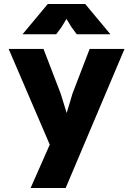

<svg xmlns="http://www.w3.org/2000/svg" viewBox="-20 -713 660 953"><path d="M598 -470H425L340 -249L311 -152L281 -249L196 -470H23L227 5L132 220H306ZM92 -543H259L285 -578L310 -619L335 -578L361 -543H528L403 -693H217Z"/></svg>

Font: Kreadon Extra Bold
Style: Regular
Weight: 800
Designer: kohakuno
Foundry: StudioGnu
Version: Version 1.000;Glyphs 3.1.2 (3151)